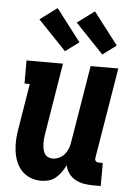

<svg xmlns="http://www.w3.org/2000/svg" viewBox="-55 -821 610 871"><g transform="rotate(5 250.0 -385.5)"><path d="M165 8Q139 8 115.5 -1.5Q92 -11 75.5 -29Q59 -47 50 -70.5Q41 -94 38 -119Q35 -144 36.5 -170.5Q38 -197 43 -223L76 -425H52V-530H218L165 -206Q163 -195 162 -183Q161 -171 161.5 -159.5Q162 -148 164 -137Q166 -126 171.5 -116.5Q177 -107 187 -102Q197 -97 208 -97Q223 -97 238 -104Q253 -111 263 -123Q273 -135 278.5 -149.5Q284 -164 286 -179L344 -530H470L402 -119Q401 -114 401.5 -110Q402 -106 404.5 -103Q407 -100 411 -98.5Q415 -97 420 -97H437V8H402Q381 8 360 4.5Q339 1 321 -9Q303 -19 291 -35.5Q279 -52 275 -73Q267 -56 256.5 -41Q246 -26 232 -14Q218 -2 200.5 3Q183 8 165 8ZM392 -587 264 -721 342 -779 454 -633ZM222 -587 94 -721 172 -779 284 -633Z"/></g></svg>

Font: Iosevka Slab Extrabold
Style: Italic
Weight: 800
Italic angle: -9°
Monospace: yes
Designer: Belleve Invis
Foundry: Belleve Invis
Version: Version 11.1.0; ttfautohint (v1.8.3)